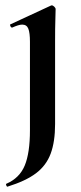

<svg xmlns="http://www.w3.org/2000/svg" viewBox="-20 -416 303 718"><path d="M188 -382Q188 -370 187 -342Q186 -314 186 -262V48Q186 114 169.5 158.5Q153 203 114.5 232Q76 261 8 282Q6 283 3.5 277.5Q1 272 4 271Q53 250 72.5 203Q92 156 92 71V-260Q92 -293 86 -308.5Q80 -324 63 -324Q56 -324 46.5 -321Q37 -318 26 -313Q22 -312 19 -318Q16 -324 19 -325L170 -395Q172 -396 173 -396Q178 -396 183 -391Q188 -386 188 -382Z"/></svg>

Font: Cormorant Light
Style: Regular
Weight: 300
Designer: Christian Thalmann (Catharsis Fonts)
Foundry: Catharsis Fonts
Version: Version 4.000